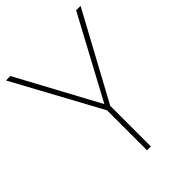

<svg xmlns="http://www.w3.org/2000/svg" viewBox="-207 -816 919 919"><g transform="rotate(-45 252.5 -357.0)"><path d="M253 -301 475 -714H505L267 -275V0H241V-271L0 -714H30Z"/></g></svg>

Font: Noto Sans Thin
Style: Regular
Weight: 100
Designer: Monotype Design Team
Foundry: Monotype Imaging Inc.
Version: Version 2.007